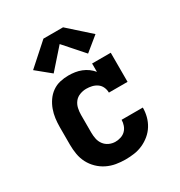

<svg xmlns="http://www.w3.org/2000/svg" viewBox="-183 -902 967 1034"><g transform="rotate(-30 300.0 -384.5)"><path d="M298 8Q268 8 239 3Q210 -2 183.5 -15Q157 -28 135.5 -49Q114 -70 100.5 -96Q87 -122 82 -151.5Q77 -181 77 -210V-320Q77 -347 80.5 -373.5Q84 -400 93 -425Q102 -450 117.5 -472.5Q133 -495 155 -510.5Q177 -526 203 -532Q229 -538 256 -538Q276 -538 296 -535Q316 -532 335 -524.5Q354 -517 370.5 -505Q387 -493 399 -478V-530H515V-349H399Q399 -367 391.5 -383.5Q384 -400 369.5 -410Q355 -420 338 -424Q321 -428 303 -428Q283 -428 263 -420.5Q243 -413 230.5 -397Q218 -381 213.5 -360.5Q209 -340 209 -320V-210Q209 -190 213 -170.5Q217 -151 229 -135Q241 -119 259.5 -110.5Q278 -102 298 -102Q315 -102 332 -107.5Q349 -113 361 -125Q373 -137 379 -154Q385 -171 385 -188Q385 -188 385 -188Q385 -188 385 -188H517Q517 -188 517 -188Q517 -188 517 -188Q517 -160 510 -133Q503 -106 488.5 -82.5Q474 -59 452.5 -41Q431 -23 405.5 -11.5Q380 0 352.5 4Q325 8 298 8ZM193 -587 106 -658 239 -777H361L494 -658L407 -587L300 -708Z"/></g></svg>

Font: Iosevka Curly Slab XBdEx
Style: Regular
Weight: 800
Width: 7
Monospace: yes
Designer: Belleve Invis
Foundry: Belleve Invis
Version: Version 11.0.0; ttfautohint (v1.8.3)